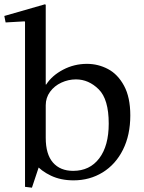

<svg xmlns="http://www.w3.org/2000/svg" viewBox="-32 -826 668 890"><path d="M84 40V-725L82 -727L-6 -722L-12 -752L176 -806L180 -804V-48L150 -58L116 44ZM130 -67 180 -187Q180 -111 213.5 -72.5Q247 -34 307 -34Q384 -34 428 -92Q472 -150 472 -253Q472 -366 425.5 -412Q379 -458 320 -458Q285 -458 252.5 -443Q220 -428 200 -400.5Q180 -373 180 -338V-434H182Q209 -476 260.5 -503Q312 -530 371 -530Q423 -530 468.5 -506Q514 -482 543 -428.5Q572 -375 572 -291Q572 -200 538 -132Q504 -64 444 -27Q384 10 309 10Q250 10 204.5 -11.5Q159 -33 130 -67Z"/></svg>

Font: Minipax
Style: Regular
Weight: 400
Designer: Raphaël Ronot
Foundry: Velvetyne Type Foundry
Version: Version 1.000